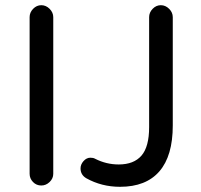

<svg xmlns="http://www.w3.org/2000/svg" viewBox="-20 -708 773 739"><path d="M94 -39V-642Q94 -660 107.5 -674Q121 -688 139 -688Q157 -688 171 -674Q185 -660 185 -642V-39Q185 -21 171 -7.5Q157 6 139 6Q120 6 107 -7.5Q94 -21 94 -39ZM328 -101Q339 -101 346 -97Q389 -75 437 -75Q495 -75 524.5 -109Q554 -143 554 -219V-642Q554 -660 567.5 -674Q581 -688 599 -688Q617 -688 631 -674Q645 -660 645 -642V-225Q645 -108 593.5 -48.5Q542 11 442 11Q371 11 312 -22Q290 -35 290 -60Q290 -75 301.5 -88Q313 -101 328 -101Z"/></svg>

Font: 寒蝉全圆体
Style: Regular
Weight: 400
Designer: Warren2060
      Designed by Motoya company      

      [Varela Round]
      Joe Prince(Latin component); Avraham Cornf
Foundry: ChillType
Version: Version 3.200